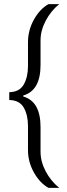

<svg xmlns="http://www.w3.org/2000/svg" viewBox="-20 -763 325 933"><path d="M116 -34V-150Q116 -204 95.5 -240Q75 -276 25 -277V-315Q75 -316 95.5 -352.5Q116 -389 116 -442V-558Q116 -616 145 -668Q174 -720 216 -743H268Q228 -711 202.5 -663Q177 -615 177 -567V-447Q177 -323 93 -299V-294Q177 -270 177 -146V-26Q177 22 202 69.5Q227 117 268 150H216Q174 127 145 75.5Q116 24 116 -34Z"/></svg>

Font: Saira Semi Condensed Light
Style: Regular
Weight: 300
Width: 4
Designer: Hector Gatti with collaboration of the Omnibus-Type team
Foundry: Omnibus-Type
Version: Version 1.001; ttfautohint (v1.8)